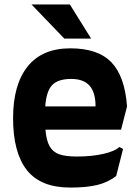

<svg xmlns="http://www.w3.org/2000/svg" viewBox="-20 -834 622 866"><path d="M39 -301Q39 -452 104.5 -534Q170 -616 297 -616Q422 -616 482.5 -553Q543 -490 553 -354L526 -249H185Q189 -200 204 -174Q219 -148 247.5 -138Q276 -128 327 -128Q394 -128 446.5 -140Q499 -152 518 -171L535 -162L504 -40Q466 -11 418 0.5Q370 12 297 12Q163 12 101 -67Q39 -146 39 -301ZM411 -354Q411 -417 384 -447.5Q357 -478 301 -478Q242 -478 215.5 -450.5Q189 -423 184 -354ZM391 -660H270L122 -814H295Z"/></svg>

Font: Farro
Style: Bold
Weight: 700
Designer: Aceler Chua
Foundry: Grayscale Limited
Version: Version 1.101